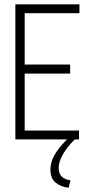

<svg xmlns="http://www.w3.org/2000/svg" viewBox="-20 -644 440 887"><path d="M51 0V-624H347V-583H94V-346H304V-304H94V-41H345V0ZM306 189 297 223Q262 220 237.5 200Q213 180 213 140Q213 100 239 60.5Q265 21 305 -14L326 0Q294 30 272.5 66Q251 102 251 132Q251 182 306 189Z"/></svg>

Font: Inconsolata Condensed Light
Style: Regular
Weight: 300
Width: 3
Monospace: yes
Designer: Raph Levien, Cyreal, Brenton Simpson
Foundry: Raph Levien, Cyreal, Google
Version: Version 3.001; ttfautohint (v1.8.2.53-6de2)